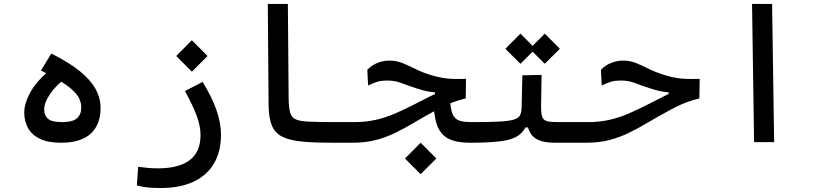

<svg xmlns="http://www.w3.org/2000/svg" viewBox="-20 -713 4142 963"><path d="M285.6 2.9Q220.2 2.9 179.4 -17.1Q138.7 -37.1 120.1 -71.5Q101.6 -106 101.6 -148.4Q101.6 -195.8 135 -254.9Q168.5 -314 253.9 -382.3L316.4 -326.2Q265.1 -290 233.4 -244.6Q201.7 -199.2 201.7 -164.6Q201.7 -132.8 221.4 -116.7Q241.2 -100.6 289.6 -100.6Q344.7 -100.6 366.2 -119.9Q387.7 -139.2 387.7 -174.3Q387.7 -201.7 372.3 -228Q356.9 -254.4 313.5 -285.9Q270 -317.4 185.5 -359.4L237.3 -444.3Q326.2 -399.9 380.4 -356Q434.6 -312 459.5 -266.4Q484.4 -220.7 484.4 -170.4Q484.4 -88.4 435.1 -42.7Q385.7 2.9 285.6 2.9Z M787.1 230Q748 230 720.9 227.3Q693.8 224.6 666.5 217.3L672.9 123.5Q700.7 127 721.9 129.2Q743.2 131.3 772.5 131.3Q877.4 131.3 931.6 90.1Q985.8 48.8 985.8 -34.7Q985.8 -79.6 967 -131.1Q948.2 -182.6 907.7 -256.3L996.1 -302.2Q1042.5 -227.1 1065.4 -161.9Q1088.4 -96.7 1088.4 -38.1Q1088.4 47.9 1052.7 107.7Q1017.1 167.5 949.7 198.7Q882.3 230 787.1 230ZM942.4 -353.5 863.8 -432.1 942.4 -511.2 1021 -432.1Z M1752 2.9Q1701.7 2.9 1658.9 2.9Q1616.2 2.9 1578.4 2Q1540.5 1 1503.9 -2Q1435.5 -7.8 1397.2 -26.6Q1358.9 -45.4 1343.3 -84Q1327.6 -122.6 1327.1 -188.5L1323.2 -693.4H1423.8L1427.7 -220.2Q1428.2 -173.8 1435.1 -149.2Q1441.9 -124.5 1462.6 -114.7Q1483.4 -105 1525.9 -103Q1558.6 -101.6 1592.5 -101.1Q1626.5 -100.6 1666.7 -100.6Q1707 -100.6 1757.8 -100.6Q1772 -100.6 1778.3 -88.9Q1784.7 -77.1 1784.7 -54.2Q1784.7 -22.9 1775.9 -10Q1767.1 2.9 1752 2.9Z M2337.9 2.9Q2283.7 2.9 2249.5 -8.8Q2215.3 -20.5 2195.8 -43.5Q2176.3 -66.4 2167.5 -100.1Q2158.7 -133.8 2154.8 -177.7L2236.8 -209.5Q2239.7 -177.7 2244.9 -156.7Q2250 -135.7 2261 -123.3Q2272 -110.8 2291.7 -105.7Q2311.5 -100.6 2343.8 -100.6Q2356.4 -100.6 2364.5 -98.1Q2372.6 -95.7 2376.5 -88.4Q2380.4 -81.1 2380.4 -65.9Q2380.4 -24.4 2367.9 -10.7Q2355.5 2.9 2337.9 2.9ZM1748 2.9Q1736.3 2.9 1730 -9.3Q1723.6 -21.5 1723.6 -51.3Q1723.6 -74.7 1732.4 -87.6Q1741.2 -100.6 1757.8 -100.6Q1814.5 -100.6 1863.5 -111.6Q1912.6 -122.6 1962.4 -144Q2012.2 -165.5 2070.8 -195.8Q2110.4 -216.3 2135.7 -229Q2161.1 -241.7 2185.3 -251Q2209.5 -260.3 2244.6 -270.5L2246.1 -237.8L2161.6 -231.9V-250Q2138.7 -251.5 2117.7 -256.1Q2096.7 -260.7 2063.5 -271.5Q2023.9 -284.7 1991.7 -296.9Q1959.5 -309.1 1921.9 -309.1Q1895 -309.1 1875.2 -303.7Q1855.5 -298.3 1826.2 -284.2L1822.3 -362.8Q1845.2 -386.7 1874.5 -397.9Q1903.8 -409.2 1932.1 -409.2Q1968.3 -409.2 1999.3 -396.5Q2030.3 -383.8 2064.9 -366.5Q2099.6 -349.1 2145 -335.4Q2176.3 -326.2 2201.7 -322Q2227.1 -317.9 2254.2 -317.1Q2281.2 -316.4 2317.4 -317.4L2315.9 -219.2Q2291.5 -213.4 2270.5 -206.5Q2249.5 -199.7 2225.3 -189.2Q2201.2 -178.7 2167 -160.2Q2107.9 -128.4 2058.8 -99.1Q2009.8 -69.8 1962.9 -46.9Q1916 -23.9 1864.3 -10.5Q1812.5 2.9 1748 2.9ZM2089.8 160.6 2011.2 82 2089.8 2.9 2168.5 82Z M2337.9 2.9 2343.8 -100.6Q2430.2 -100.6 2480.7 -103Q2531.2 -105.5 2555.9 -112.8Q2580.6 -120.1 2588.1 -134.8Q2595.7 -149.4 2596.2 -174.3L2600.1 -335.4L2696.3 -337.4L2693.8 -179.2Q2693.8 -143.6 2686.3 -124Q2678.7 -104.5 2668.2 -94Q2657.7 -83.5 2647.9 -74.2L2615.2 -73.7Q2600.6 -44.9 2571.8 -28.1Q2543 -11.2 2487.8 -4.2Q2432.6 2.9 2337.9 2.9ZM2923.8 2.9Q2893.1 2.9 2866.5 2.9Q2839.8 2.9 2814.9 2.9Q2790 2.9 2765.1 2.9Q2713.4 2.9 2683.8 -9.3Q2654.3 -21.5 2640.4 -45.2Q2626.5 -68.8 2621.6 -102.1L2693.8 -179.2Q2693.8 -143.6 2699.7 -127Q2705.6 -110.4 2723.1 -105.5Q2740.7 -100.6 2776.4 -100.6Q2814.9 -100.6 2849.4 -100.6Q2883.8 -100.6 2929.7 -100.6Q2948.2 -100.6 2957.3 -87.6Q2966.3 -74.7 2966.3 -56.2Q2966.3 -22 2953.9 -9.5Q2941.4 2.9 2923.8 2.9ZM2712.4 -393.1 2636.7 -468.3 2712.4 -544.4 2788.1 -468.3ZM2590.3 -393.1 2514.6 -468.3 2590.3 -544.4 2666 -468.3Z M2919.9 2.9Q2908.2 2.9 2901.9 -9.3Q2895.5 -21.5 2895.5 -51.3Q2895.5 -74.7 2904.3 -87.6Q2913.1 -100.6 2929.7 -100.6Q2986.3 -100.6 3035.4 -111.6Q3084.5 -122.6 3134.3 -144Q3184.1 -165.5 3242.7 -195.8Q3282.2 -216.3 3307.6 -229Q3333 -241.7 3357.2 -251Q3381.3 -260.3 3416.5 -270.5L3418 -237.8L3333.5 -231.9V-250Q3310.5 -251.5 3289.6 -256.1Q3268.6 -260.7 3235.4 -271.5Q3195.8 -284.7 3163.6 -296.9Q3131.3 -309.1 3093.8 -309.1Q3066.9 -309.1 3047.1 -303.7Q3027.3 -298.3 2998 -284.2L2994.1 -362.8Q3017.1 -386.7 3046.4 -397.9Q3075.7 -409.2 3104 -409.2Q3140.1 -409.2 3171.1 -396.5Q3202.1 -383.8 3236.8 -366.5Q3271.5 -349.1 3316.9 -335.4Q3348.1 -326.2 3373.5 -322Q3398.9 -317.9 3426 -317.1Q3453.1 -316.4 3489.3 -317.4L3487.8 -219.2Q3463.4 -213.4 3442.4 -206.5Q3421.4 -199.7 3397.2 -189.2Q3373 -178.7 3338.9 -160.2Q3279.8 -128.4 3230.7 -99.1Q3181.6 -69.8 3134.8 -46.9Q3087.9 -23.9 3036.1 -10.5Q2984.4 2.9 2919.9 2.9Z M3762.2 0 3752 -693.4H3852.5L3862.8 0Z"/></svg>

Font: Cascadia Mono
Style: Regular
Weight: 400
Monospace: yes
Designer: Aaron Bell
Foundry: Saja Typeworks
Version: Version 2404.023